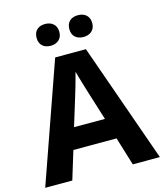

<svg xmlns="http://www.w3.org/2000/svg" viewBox="-132 -1111 954 1116"><g transform="rotate(-15 345.0 -553.0)"><path d="M177 -947C177 -903 207 -882 245 -882C282 -882 314 -903 314 -947C314 -993 282 -1013 245 -1013C207 -1013 177 -993 177 -947ZM374 -947C374 -903 404 -882 443 -882C480 -882 512 -903 512 -947C512 -993 480 -1013 443 -1013C404 -1013 374 -993 374 -947ZM527 -93H690L437 -810H252L0 -93H163L215 -263H475ZM387 -556 439 -390H253L304 -556C311 -578 335 -659 345 -699C355 -659 377 -589 387 -556Z"/></g></svg>

Font: Noto Sans Kannada UI
Style: Bold
Weight: 700
Designer: Jelle Bosma - Monotype Design Team
Foundry: Monotype Imaging Inc.
Version: Version 2.005